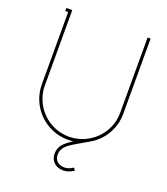

<svg xmlns="http://www.w3.org/2000/svg" viewBox="-154 -786 932 1071"><g transform="rotate(20 312.5 -250.0)"><path d="M288 107C288 51 337 33 426 -20C502 -60 554 -140 554 -232V-679H536V-232C536 -109 435 -9 312 -9C189 -9 89 -109 89 -232V-679H54V-661H71V-232C71 -99 179 9 312 9C323 9 334 9 345 7C299 36 270 60 270 107C270 150 301 179 347 179C359 179 383 176 409 157L398 143C376 159 357 161 347 161C308 161 288 137 288 107Z"/></g></svg>

Font: Rawengulk
Style: Light
Weight: 300
Version: Version 0.9